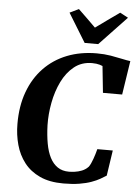

<svg xmlns="http://www.w3.org/2000/svg" viewBox="-64 -1045 792 1101"><g transform="rotate(5 332.0 -494.0)"><path d="M343 8Q262.5 8 207 -17.8Q151.5 -43.5 117 -88Q82.5 -132.5 66.8 -189.8Q51 -247 51 -309.5Q50.5 -412 80.5 -493.8Q110.5 -575.5 166 -633.2Q221.5 -691 298.5 -721.5Q375.5 -752 470 -752Q513 -752 550.2 -745.8Q587.5 -739.5 616.8 -733Q646 -726.5 664.5 -724.5L634.5 -529.5H524L508 -682.5Q500.5 -686 491.5 -688.5Q482.5 -691 471.8 -692.5Q461 -694 447.5 -694Q387.5 -694 344.5 -659.5Q301.5 -625 274.2 -569Q247 -513 234.5 -446.5Q222 -380 223.5 -317Q225.5 -258.5 234 -211.5Q242.5 -164.5 259.8 -131.2Q277 -98 303.8 -80Q330.5 -62 368.5 -62Q382 -62 402 -64.5Q422 -67 443 -75.2Q464 -83.5 480.5 -101Q486.5 -109.5 492 -121.5Q497.5 -133.5 502.5 -147.5Q507.5 -161.5 512 -176.2Q516.5 -191 520 -205H609L587 -58.5Q572.5 -49 552.2 -37.5Q532 -26 503 -15.5Q474 -5 434.5 1.5Q395 8 343 8ZM394.5 -805.5 293 -971 345 -996Q370.5 -971.5 395.8 -947Q421 -922.5 445.5 -898Q479.5 -923 513.8 -947.2Q548 -971.5 582.5 -996L629.5 -971L472.5 -805.5Z"/></g></svg>

Font: Merriweather 28pt ExtraBold
Style: Italic
Weight: 800
Italic angle: -7.8°
Version: Version 2.101